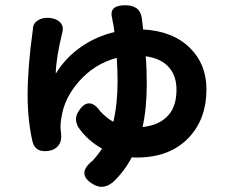

<svg xmlns="http://www.w3.org/2000/svg" viewBox="-20 -643 859 730"><path d="M335 58Q268 19 332 -32Q354 -56 368 -78Q312 -109 278 -159Q259 -192 280 -222Q299 -251 320 -250Q341 -249 361 -220Q386 -193 411 -180Q427 -248 427 -334Q427 -380 424 -423Q338 -400 279 -332Q225 -270 214 -199Q210 -180 210 -161Q210 -157 211 -146Q212 -140 212 -137Q216 -109 203 -91Q190 -73 163 -69Q115 -63 104 -103Q85 -185 85 -281Q85 -388 105 -531Q105 -532 105 -533Q106 -555 125 -566Q142 -577 167 -575Q193 -573 208 -559Q223 -544 217 -520Q193 -422 192 -363Q230 -425 290 -466Q347 -505 415 -521Q413 -543 407 -569Q407 -570 407 -571Q392 -621 451 -623Q512 -625 519 -575Q520 -568 522 -551Q523 -538 524 -531Q637 -525 702 -461Q765 -399 765 -303Q765 -192 699 -121Q627 -44 500 -44Q487 -44 481 -45Q452 10 409 50Q372 80 335 58ZM522 -160Q588 -167 621 -206Q651 -240 651 -302Q651 -353 624 -385Q594 -421 534 -429Q538 -384 538 -324Q538 -231 522 -160Z"/></svg>

Font: GenSenRounded TW B
Style: Regular
Weight: 700
Version: Version 1.501;PS 1;hotconv 16.6.51;makeotf.lib2.5.65220